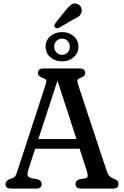

<svg xmlns="http://www.w3.org/2000/svg" viewBox="-20 -1099 723 1119"><path d="M223 -27Q223 0 191.5 0H43.5Q12 0 12 -27Q12 -43 34 -54.5L52.5 -60.5Q64.5 -65 70 -74.2Q75.5 -83.5 83.5 -109L246 -606.5Q252 -625 249 -632Q246 -639 230 -644.5Q201 -654.5 201 -673Q201 -700 233 -700H444.5Q476.5 -700 476.5 -673Q476.5 -654.5 447 -644Q435 -640 432 -633Q429 -626 434 -610L598.5 -112.5Q606.5 -86.5 616.2 -75Q626 -63.5 643.5 -57Q659 -51 664.8 -44.2Q670.5 -37.5 670.5 -27Q670.5 0 639 0H452Q420 0 420 -27Q420 -47 444 -54.5L479.5 -60.5Q490.5 -63.5 491.2 -73.2Q492 -83 485 -105.5L444 -232H185L147.5 -118Q139 -90.5 140.8 -78.8Q142.5 -67 163 -60.5L199.5 -54Q223 -46.5 223 -27ZM203.5 -288.5H425.5L315 -629ZM361 -1037Q378.5 -1059.5 394.2 -1071.5Q410 -1083.5 430 -1076Q446 -1070.5 452.5 -1056Q459 -1041.5 454.5 -1026.5Q450 -1011.5 437.2 -1002Q424.5 -992.5 403.5 -983.5L322.5 -936Q316.5 -934 309.8 -934.8Q303 -935.5 299 -940.5Q295 -946.5 297.2 -952.8Q299.5 -959 303.5 -965ZM341.5 -741.5Q301.5 -741.5 273.8 -765.2Q246 -789 246 -827Q246 -865 273.8 -888.5Q301.5 -912 341.5 -912Q382 -912 409.5 -888Q437 -864 437 -827Q437 -789.5 409.5 -765.5Q382 -741.5 341.5 -741.5ZM342 -874Q322.5 -874 309.2 -860.5Q296 -847 296 -827Q296 -806.5 309.2 -793Q322.5 -779.5 342 -779.5Q361 -779.5 374 -793.2Q387 -807 387 -827Q387 -847 374 -860.5Q361 -874 342 -874Z"/></svg>

Font: Fraunces 72pt SuperSoft
Style: Regular
Weight: 400
Version: Version 1.000;[b76b70a41]